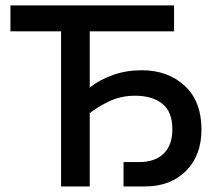

<svg xmlns="http://www.w3.org/2000/svg" viewBox="-20 -670 788 690"><path d="M599.5 -205.5Q599.5 -268 563.5 -297Q527.5 -326 465.5 -326Q416 -326 374.5 -306.8Q333 -287.5 302.5 -263.5V0H199.5V-557.5H17.5V-650.5H605.5V-557.5H302.5V-355.5Q338 -383.5 385.8 -400.5Q433.5 -417.5 489 -417.5Q584 -417.5 644 -361.5Q704 -305.5 704 -204.5Q704 -111.5 648.5 -55.8Q593 0 501 0H424V-87.5H479.5Q537 -87.5 568.2 -118Q599.5 -148.5 599.5 -205.5Z"/></svg>

Font: Overused Grotesk Medium
Style: Regular
Weight: 525
Version: Version 0.004